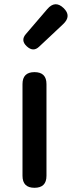

<svg xmlns="http://www.w3.org/2000/svg" viewBox="-20 -893 342 913"><path d="M144 0Q87 0 87 -57V-493Q87 -550 144 -550Q201 -550 201 -493V-275V-57Q201 0 144 0ZM107 -673Q77 -701 103 -731L205 -850Q242 -893 282 -855Q322 -817 280 -778L229 -730L166 -671Q138 -644 107 -673Z"/></svg>

Font: GenSenRounded TW M
Style: Regular
Weight: 500
Version: Version 1.501;PS 1;hotconv 16.6.51;makeotf.lib2.5.65220